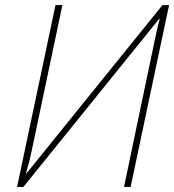

<svg xmlns="http://www.w3.org/2000/svg" viewBox="-20 -734 684 754"><path d="M47 0 198 -714H225L103 -135Q98 -110 93.5 -95Q89 -80 82 -53H84L618 -714H644L493 0H467L586 -568Q591 -594 595.5 -613.5Q600 -633 607 -659L605 -660L72 0Z"/></svg>

Font: Noto Sans Disp Thin
Style: Italic
Weight: 100
Italic angle: -12°
Designer: Monotype Design Team
Foundry: Monotype Imaging Inc.
Version: Version 2.000;GOOG;noto-source:20170915:90ef993387c0